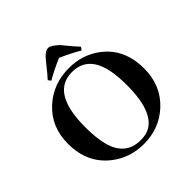

<svg xmlns="http://www.w3.org/2000/svg" viewBox="-200 -919 1088 1088"><g transform="rotate(-45 344.0 -375.0)"><path d="M346.7 -595.7Q220.7 -595.7 132.8 -515.6Q40 -430.7 40 -295.9Q40 -140.6 150.4 -54.7Q233.4 9.8 343.8 9.8Q468.8 9.8 555.7 -71.3Q647.5 -157.2 647.5 -292Q647.5 -452.1 534.2 -536.1Q454.1 -595.7 346.7 -595.7ZM346.7 -18.6Q225.6 -18.6 191.4 -146.5Q175.8 -206.1 175.8 -292Q175.8 -552.7 325.2 -566.4Q335 -567.4 343.8 -567.4Q474.6 -567.4 502.9 -408.2Q511.7 -359.4 511.7 -295.9Q511.7 -55.7 390.6 -23.4Q370.1 -18.6 346.7 -18.6ZM468.8 -615.2 481.4 -632.8Q460.9 -653.3 405.3 -721.7Q369.1 -756.8 346.7 -759.8Q320.3 -759.8 293 -726.6Q287.1 -719.7 273.4 -703.1Q239.3 -659.2 213.9 -631.8L226.6 -615.2Q281.2 -647.5 348.6 -675.8Q406.2 -651.4 468.8 -615.2Z"/></g></svg>

Font: Abhaya Libre
Style: Bold
Weight: 700
Designer: Pushpananda Ekanayake, Sol Matas, Pathum Egodawatta
Foundry: Mooniak
Version: Version 1.050 ; ttfautohint (v1.6)